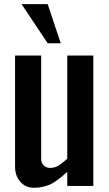

<svg xmlns="http://www.w3.org/2000/svg" viewBox="-20 -891 524 920"><path d="M83.5 -871.1H208.5L271 -683.6H208.5ZM302.2 -67.4Q283.7 -51.3 275.1 -43.9Q266.6 -36.6 249 -24.2Q231.4 -11.7 218 -6.1Q204.6 -0.5 184.6 4.2Q164.6 8.8 143.1 8.8Q102.1 8.8 77.1 -20.3Q52.2 -49.3 52.2 -92.3V-625H177.2V-130.4Q177.2 -110.8 189.2 -98.6Q201.2 -86.4 220.2 -86.4Q230.5 -86.4 240.2 -88.9Q250 -91.3 259.5 -97.4Q269 -103.5 274.4 -107.2Q279.8 -110.8 289.8 -119.6Q299.8 -128.4 302.2 -130.4V-625H427.2V0H302.2Z"/></svg>

Font: Oswald
Style: Stencbab
Weight: 400
Designer: Mathieu Le Lay
Foundry: Mathieu Le Lay
Version: Version 1.000